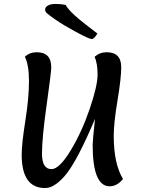

<svg xmlns="http://www.w3.org/2000/svg" viewBox="-20 -938 717 974"><path d="M90 -153Q90 -208 108.5 -325Q127 -442 127 -526Q127 -610 106 -650Q131 -673 166 -673Q240 -673 240 -597Q240 -572 216.5 -405Q193 -238 193 -159Q193 -80 241 -80Q281 -80 338 -174Q395 -268 435 -385.5Q475 -503 475 -559.5Q475 -616 460 -650Q486 -673 521 -673Q595 -673 595 -597Q595 -542 576 -428Q557 -314 557 -249Q557 -107 604 -30Q574 7 536 7Q450 7 450 -204Q450 -224 462 -335Q377 -134 320 -60Q296 -28 266.5 -6Q237 16 209 16Q90 16 90 -153ZM313 -913Q326 -890 359.5 -859.5Q393 -829 474 -768Q458 -740 445 -740Q432 -740 365.5 -776Q299 -812 260.5 -839Q222 -866 215.5 -873Q209 -880 209 -890.5Q209 -901 222.5 -909.5Q236 -918 262.5 -918Q289 -918 313 -913Z"/></svg>

Font: Paprika
Style: Regular
Weight: 400
Designer: Eduardo Rodriguez Tunni
Foundry: Eduardo Rodriguez Tunni
Version: Version 1.001